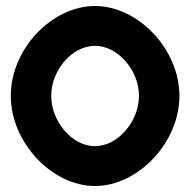

<svg xmlns="http://www.w3.org/2000/svg" viewBox="-20 -610 641 641"><path d="M16 -290C16 -135 153 11 297 11C441 11 579 -134 579 -290C579 -446 441 -590 297 -590C153 -590 16 -446 16 -290ZM151 -290C151 -375 220 -457 297 -457C374 -457 444 -375 444 -290C444 -205 374 -122 297 -122C220 -122 151 -205 151 -290Z"/></svg>

Font: Charger Sport
Style: UltNrw
Weight: 1000
Designer: Jasper
Foundry: Cannot Into Space Fonts
Version: Version 1.1